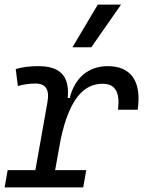

<svg xmlns="http://www.w3.org/2000/svg" viewBox="-23 -815 629 835"><path d="M-2.9 0H338.9L352.1 -75.2H216.8L241.2 -210C279.3 -388.7 343.8 -450.7 422.9 -450.7C478.5 -450.7 499.5 -413.6 490.2 -337.9H575.7C593.8 -459.5 547.9 -527.3 445.8 -527.3C362.3 -527.3 301.8 -477.1 280.3 -388.7H271.5C280.3 -484.4 239.3 -527.3 143.1 -527.3C106.9 -527.3 74.2 -523.4 45.4 -514.6L54.7 -440.9C79.1 -447.8 104.5 -451.7 130.9 -451.7C176.3 -451.7 193.4 -425.8 183.1 -369.1L130.9 -75.2H10.3ZM292 -609.4H374L503.4 -794.9H402.3Z"/></svg>

Font: Cascadia Mono NF SemiLight
Style: Italic
Weight: 350
Italic angle: -10°
Monospace: yes
Designer: Aaron Bell
Foundry: Saja Typeworks
Version: Version 2404.023